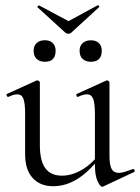

<svg xmlns="http://www.w3.org/2000/svg" viewBox="-20 -701 533 731"><path d="M182.4 8Q133 8 104.3 -23.4Q75.6 -54.8 75.6 -114.6V-268Q75.6 -307.4 69.3 -324.6Q63 -341.8 46.2 -341.8Q32 -341.8 12.4 -332.4Q8.4 -330.6 5.9 -336.6Q3.4 -342.6 7.2 -343.6L118 -394Q120.2 -395 122.2 -395Q124.8 -395 128.3 -392.5Q131.8 -390 131.8 -386.8V-148.2Q131.8 -88.6 152.7 -60.4Q173.6 -32.2 215.6 -32.2Q254.2 -32.2 292.8 -55.1Q331.4 -78 359.6 -117.4L364.8 -106.2Q318.8 -46.8 274.4 -19.4Q230 8 182.4 8ZM396.8 -386.8V-107.2Q396.8 -73.2 404.9 -58Q413 -42.8 432 -42.8Q442.2 -42.8 454.7 -46.6Q467.2 -50.4 485 -57Q489.8 -59 492 -53.5Q494.2 -48 490.4 -46L373.2 9Q371.2 10 369 10Q361.4 10 351.4 -11.4Q341.4 -32.8 341.4 -73.2V-268Q341.4 -307.4 334.7 -324.6Q328 -341.8 311.2 -341.8Q297 -341.8 277.2 -332.4Q273.4 -330.6 271.3 -336.6Q269.2 -342.6 273 -343.6L383.8 -394Q385.8 -395 387.2 -395Q389.8 -395 393.3 -392.5Q396.8 -390 396.8 -386.8ZM229 -576.4 123 -673.2Q121 -675.2 124.5 -678.2Q128 -681.2 129 -680.2L241 -620.6L351 -680.4Q353.8 -682.2 356.7 -678.9Q359.6 -675.6 356.8 -673.4L251 -576.4Q247 -572.4 240.5 -572.4Q234 -572.4 229 -576.4ZM151 -465.8Q130.8 -465.8 119.4 -476.7Q108 -487.6 108 -508Q108 -526.2 119.4 -537Q130.8 -547.8 151 -547.8Q170.4 -547.8 181.1 -537Q191.8 -526.2 191.8 -508Q191.8 -465.8 151 -465.8ZM325.8 -465.8Q306.4 -465.8 294.7 -476.7Q283 -487.6 283 -508Q283 -526.2 294.7 -536.9Q306.4 -547.6 325.8 -547.6Q346 -547.6 356.7 -536.9Q367.4 -526.2 367.4 -508Q367.4 -465.8 325.8 -465.8Z"/></svg>

Font: Cormorant Infant Light
Style: Regular
Weight: 300
Designer: Christian Thalmann (Catharsis Fonts)
Foundry: Catharsis Fonts
Version: Version 4.001